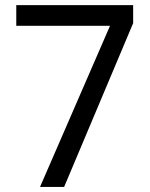

<svg xmlns="http://www.w3.org/2000/svg" viewBox="-20 -734 591 754"><path d="M137.2 0 412.1 -632.8H43.9V-713.9H502.9V-643.1L231.9 0Z"/></svg>

Font: Noto Sans Gurmukhi
Style: Regular
Weight: 400
Designer: Monotype Design Team
Foundry: Monotype Imaging Inc.
Version: Version 1.03 uh